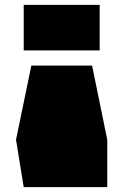

<svg xmlns="http://www.w3.org/2000/svg" viewBox="-20 -770 507 790"><path d="M77.6 -750H390.1V-562.5H77.6ZM108.9 -500H358.9L421.4 -194.8V0H77.6L45.9 -194.8Z"/></svg>

Font: Holtwood One SC
Style: Regular
Weight: 400
Version: Version 1.000